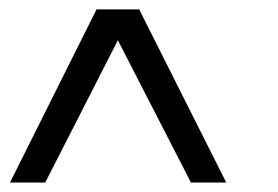

<svg xmlns="http://www.w3.org/2000/svg" viewBox="-20 -657 586 404"><path d="M456.1 -272.9H381.8L228 -572.3L75.2 -272.9H1L183.1 -637.2H272.9Z"/></svg>

Font: Anonymous Pro
Style: Regular
Weight: 400
Monospace: yes
Designer: Mark Simonson
Version: Version 1.002